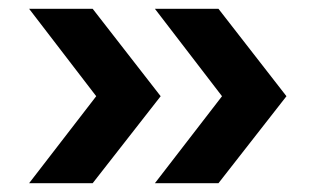

<svg xmlns="http://www.w3.org/2000/svg" viewBox="-20 -487 714 435"><path d="M483 -269 331 -467H475L629 -269L475 -72H331ZM198 -269 46 -467H190L344 -269L190 -72H46Z"/></svg>

Font: Evergrow Sans
Style: Bold
Weight: 700
Foundry: 10Web
Version: Version 1.000